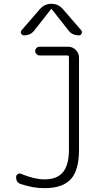

<svg xmlns="http://www.w3.org/2000/svg" viewBox="-20 -975 540 1005"><path d="M88.9 -11.7Q63.5 -19.5 64.5 -48.8Q64.5 -57.6 72.3 -63.5Q80.1 -69.3 88.9 -65.4Q160.2 -36.1 213.9 -36.1Q278.3 -36.1 309.6 -73.7Q340.8 -111.3 340.8 -191.4V-675.8Q340.8 -684.6 333 -684.6H187.5Q178.7 -684.6 171.4 -691.9Q164.1 -699.2 164.1 -708Q164.1 -716.8 170.9 -723.6Q177.7 -730.5 187.5 -730.5H336.9Q360.4 -730.5 377 -713.4Q393.6 -696.3 393.6 -672.9V-190.4Q393.6 -84 350.6 -37.1Q307.6 9.8 213.9 9.8Q155.3 10.7 88.9 -11.7ZM310.5 -925.8 405.3 -816.4Q411.1 -808.6 407.2 -799.3Q403.3 -790 392.6 -790Q357.4 -790 337.9 -816.4L251 -926.8Q250 -927.7 249 -927.7L247.1 -926.8L160.2 -816.4Q140.6 -790 105.5 -790Q95.7 -790 90.8 -798.8Q85.9 -807.6 92.8 -816.4L187.5 -925.8Q211.9 -955.1 249 -955.1Q286.1 -955.1 310.5 -925.8Z"/></svg>

Font: Rounded-X Mgen+ 1m light
Style: Regular
Weight: 200
Designer: [Source Han Sans]
Ryoko NISHIZUKA  (kana & ideographs); Paul D. Hunt (Latin, Greek & Cyrillic); Wenlong ZHANG  (bopomofo
Version: Version 1.059.20150602